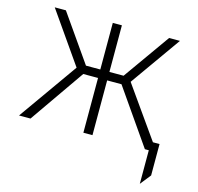

<svg xmlns="http://www.w3.org/2000/svg" viewBox="-126 -834 1218 1182"><g transform="rotate(15 482.5 -243.0)"><path d="M866 214V0H846V-54H920V146ZM841 0 579 -377 808 -700H877L649 -378L916 0ZM39 0 305 -376 79 -700H150L375 -378L112 0ZM449 0V-349H334V-403H449V-700H507V-403H621V-349H507V0Z"/></g></svg>

Font: Geologica-Sharp
Style: Regular
Weight: 100
Designer: Sindre Bremnes, Frode Helland
Foundry: Monokrom Skriftforlag AS
Version: Version 1.010;gftools[0.9.28]